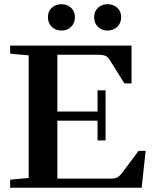

<svg xmlns="http://www.w3.org/2000/svg" viewBox="-20 -876 713 896"><path d="M481.9 -733.4Q455.1 -733.4 437.3 -750.5Q419.4 -767.6 419.4 -795.9Q419.4 -823.2 437.3 -839.8Q455.1 -856.4 481.9 -856.4Q509.3 -856.4 527.3 -839.8Q545.4 -823.2 545.4 -795.9Q545.4 -768.1 527.3 -750.7Q509.3 -733.4 481.9 -733.4ZM203.6 -795.9Q203.6 -823.2 221.7 -839.8Q239.7 -856.4 266.6 -856.4Q293.5 -856.4 311.5 -839.8Q329.6 -823.2 329.6 -795.9Q329.6 -767.6 311.5 -750.5Q293.5 -733.4 266.6 -733.4Q239.7 -733.4 221.7 -750.7Q203.6 -768.1 203.6 -795.9ZM27.3 0V-37.6L113.8 -45.4V-617.7L27.3 -625.5V-663.1H593.8V-486.8H560.5L491.2 -597.7Q483.4 -610.4 471.7 -615.5Q460 -620.6 435.5 -620.6H247.6V-355.5H435.1V-454.6H472.7V-220.7H435.1V-313H247.6V-42.5H498.5Q516.6 -42.5 527.6 -48.3Q538.6 -54.2 550.3 -69.8L626.5 -171.9H659.7L641.1 0Z"/></svg>

Font: Elstob 8pt SemiBold
Style: Regular
Weight: 600
Designer: Peter S. Baker
Version: Version 1.015